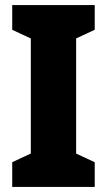

<svg xmlns="http://www.w3.org/2000/svg" viewBox="-20 -734 420 754"><path d="M352 0H28V-97L101 -131V-583L28 -617V-714H352V-617L279 -583V-131L352 -97Z"/></svg>

Font: Noto Sans Gujarati Condensed Black
Style: Regular
Weight: 900
Width: 3
Designer: Jelle Bosma - Monotype Design Team, Universal Thirst
Foundry: Monotype Imaging Inc.
Version: Version 2.106; ttfautohint (v1.8.4.7-5d5b)